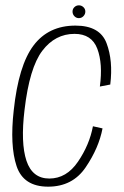

<svg xmlns="http://www.w3.org/2000/svg" viewBox="-20 -696 466 720"><path d="M160.5 4Q252 4 301.2 -68.5Q350.5 -141 364.5 -214.5L328.5 -222.5Q315.5 -153 272.5 -89.8Q229.5 -26.5 165 -26.5Q101.5 -26.5 79.2 -93.2Q57 -160 72 -284Q90.5 -442.5 138.8 -505.8Q187 -569 259.5 -569Q324 -569 345 -513Q366 -457 354.5 -371.5L393.5 -379Q404.5 -468.5 379.5 -534.2Q354.5 -600 263 -600Q162 -600 105.8 -525.5Q49.5 -451 31.5 -282.5Q16.5 -150 42.2 -73Q68 4 160.5 4ZM275.5 -628Q286 -628 293 -635.5Q300 -643 300 -652.5Q300 -662.5 292.8 -669.2Q285.5 -676 276 -676Q266 -676 259 -669.2Q252 -662.5 252 -652.5Q252 -642.5 259 -635.2Q266 -628 275.5 -628Z"/></svg>

Font: Anybody SemiCondensed ExtraLight
Style: Italic
Weight: 250
Width: 4
Italic angle: -10°
Version: Version 1.113;gftools[0.9.25]